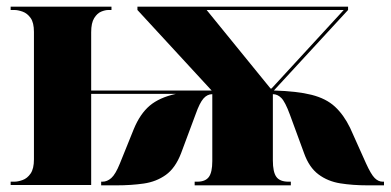

<svg xmlns="http://www.w3.org/2000/svg" viewBox="-20 -556 1174 577"><path d="M12 0V-10H23Q34 -10 48 -15Q62 -20 72 -34.5Q82 -49 82 -77V-460Q82 -488 72 -502Q62 -516 48 -521Q34 -526 23 -526H12V-536H315V-526H306Q296 -526 284 -521Q272 -516 263 -501.5Q254 -487 254 -459V-284H616L393 -526V-536H1026V-526L803 -284Q873 -282 916.5 -271Q960 -260 986.5 -235.5Q1013 -211 1032 -172L1080 -65Q1095 -32 1106 -21Q1117 -10 1130 -10H1134V1H1085Q1040 1 1002.5 -5Q965 -11 937 -32Q909 -53 894 -95L851 -212Q837 -250 825.5 -261.5Q814 -273 800 -273V-74Q800 -39 810.5 -24.5Q821 -10 847 -10H854V1H565V-10H573Q597 -10 607.5 -24Q618 -38 618 -72V-273Q603 -273 591.5 -260Q580 -247 568 -213L524 -95Q507 -51 478.5 -30.5Q450 -10 412.5 -4.5Q375 1 330 1H284V-10H288Q302 -10 314.5 -21Q327 -32 340 -64L382 -168Q401 -214 430 -238.5Q459 -263 509 -274H254V0ZM793 -290H796L1013 -526H601Z"/></svg>

Font: Noto Serif Display SemiCondensed Black
Style: Regular
Weight: 900
Width: 4
Designer: Monotype Design Team
Foundry: Monotype Imaging Inc.
Version: Version 2.009